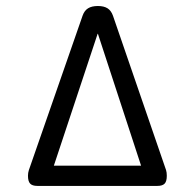

<svg xmlns="http://www.w3.org/2000/svg" viewBox="-20 -610 640 630"><path d="M350.6 -558.6 524.9 -51.8Q527.3 -44.4 527.3 -33.2Q527.3 -15.1 520.3 -7.6Q513.2 0 496.6 0H102.5Q85.9 0 78.9 -7.6Q71.8 -15.1 71.8 -33.2Q71.8 -43 74.7 -51.8L251 -558.6Q256.8 -575.2 269 -582.8Q281.2 -590.3 301.3 -590.3Q320.8 -590.3 332.8 -582.8Q344.7 -575.2 350.6 -558.6ZM300.3 -499 156.7 -66.4H442.9L301.3 -499Z"/></svg>

Font: Courier Prime
Style: Regular
Weight: 400
Designer: Alan Dague-Greene, Quote-Unquote Apps
Foundry: Quote-Unquote Apps
Version: Version 3.018